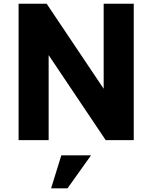

<svg xmlns="http://www.w3.org/2000/svg" viewBox="-20 -751 816 1029"><path d="M79.6 -731H230L535.6 -275.4V-731H696.8V0H546.4L240.7 -455.6V0H79.6ZM308.6 81.5H467.8L341.8 258.3H253.9Z"/></svg>

Font: Glacial Indifference
Style: Bold
Weight: 700
Designer: Alfredo Marco Pradil
Foundry: Alfredo Marco Pradil
Version: Version 1.312